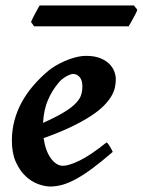

<svg xmlns="http://www.w3.org/2000/svg" viewBox="-20 -661 521 701"><path d="M194.8 -359.9Q170.4 -331.5 155 -295.7Q139.6 -259.8 137.2 -212.4Q185.5 -233.9 214.1 -251.5Q242.7 -269 257.3 -284.7Q272 -300.3 276.4 -314.9Q280.8 -329.6 280.8 -345.7Q280.8 -368.2 270.8 -379.6Q260.7 -391.1 247.1 -391.1Q243.2 -391.1 236.8 -388.9Q230.5 -386.7 223.1 -382.8Q215.8 -378.9 208.3 -373Q200.7 -367.2 194.8 -359.9ZM402.8 -371.1Q402.8 -357.4 399.7 -342.3Q396.5 -327.1 387 -310.5Q377.4 -293.9 359.6 -275.6Q341.8 -257.3 312.5 -238Q283.2 -218.8 240.7 -198.2Q198.2 -177.7 139.2 -156.7Q142.6 -133.3 149.4 -114.5Q156.2 -95.7 165.8 -82.8Q175.3 -69.8 186.5 -62.7Q197.8 -55.7 210 -55.7Q231 -55.7 270.5 -74.7Q310.1 -93.8 369.1 -141.1Q372.1 -139.6 375.5 -134.8Q378.9 -129.9 382.3 -124.3Q385.7 -118.7 388.2 -113.5Q390.6 -108.4 391.6 -106.4Q351.6 -71.8 319.1 -47.6Q286.6 -23.4 259.3 -8.3Q231.9 6.8 208.7 13.4Q185.5 20 163.6 20Q143.6 20 119.1 11Q94.7 2 73.5 -17.8Q52.2 -37.6 37.8 -69.6Q23.4 -101.6 23.4 -147.9Q23.4 -186 32.7 -220.9Q42 -255.9 59.3 -287.6Q76.7 -319.3 101.1 -347.9Q125.5 -376.5 156.2 -402.3Q167 -411.6 183.1 -421.1Q199.2 -430.7 217.8 -438.7Q236.3 -446.8 256.3 -451.9Q276.4 -457 295.4 -457Q323.2 -457 343.5 -449.5Q363.8 -441.9 377 -429.7Q390.1 -417.5 396.5 -402.1Q402.8 -386.7 402.8 -371.1ZM481.4 -625.5Q480 -620.1 475.6 -611.6Q471.2 -603 466.3 -594Q461.4 -585 456.8 -576.9Q452.1 -568.8 449.7 -564.9H104.5L93.3 -580.6Q95.2 -585.4 99.1 -593.8Q103 -602.1 107.9 -610.8Q112.8 -619.6 117.2 -627.9Q121.6 -636.2 124.5 -641.1H468.8Z"/></svg>

Font: Gentium Basic
Style: Bold Italic
Weight: 700
Italic angle: -8°
Designer: J. Victor Gaultney and Annie Olsen
Foundry: SIL International
Version: Version 1.102; 2013; Maintenance release